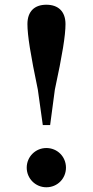

<svg xmlns="http://www.w3.org/2000/svg" viewBox="-20 -776 392 812"><path d="M176 16C223 16 259 -21 259 -67C259 -113 223 -150 176 -150C130 -150 93 -113 93 -67C93 -21 130 16 176 16ZM176 -756C126 -756 96 -728 96 -674C96 -627 109 -545 140 -397L161 -247H192L212 -397C244 -545 257 -627 257 -674C257 -728 226 -756 176 -756Z"/></svg>

Font: Source Han Serif
Style: Bold
Weight: 700
Designer: Ryoko NISHIZUKA 西塚涼子 (kana & ideographs); Frank Grießhammer (Latin, Greek & Cyrillic); Wenlong ZHANG 张文龙 (bopomofo); San
Foundry: Adobe Systems Incorporated
Version: Version 1.001;PS 1.001;hotconv 16.6.54;makeotf.lib2.5.65590